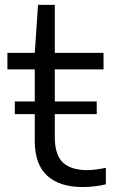

<svg xmlns="http://www.w3.org/2000/svg" viewBox="-20 -760 466 790"><path d="M319.5 9.5Q225.5 9.5 174.2 -37Q123 -83.5 123 -181V-474.5H10.5V-542.5H123L136.5 -740H205.5V-542.5H406V-474.5H205.5V-196.5Q205.5 -122 239.2 -91Q273 -60 338 -60Q370.5 -60 415.5 -69.5V-1.5Q367.5 9.5 319.5 9.5ZM41 -290.5V-342.5H378V-290.5Z"/></svg>

Font: Encode Sans Expanded
Style: Regular
Weight: 400
Width: 7
Designer: Multiple Designers
Foundry: Impallari Type
Version: Version 3.000; ttfautohint (v1.8.3) -l 8 -r 50 -G 200 -x 14 